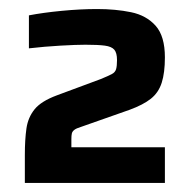

<svg xmlns="http://www.w3.org/2000/svg" viewBox="-20 -825 423 425"><path d="M35 -420V-482Q35 -516 38.5 -540.5Q42 -565 56.5 -583Q71 -601 106 -614L203 -650Q220 -657 227.5 -661Q235 -665 237 -672Q239 -679 239 -692Q239 -708 233 -715Q227 -722 212 -724Q197 -726 169 -726Q149 -726 114 -724Q79 -722 44 -718V-791Q75 -797 116.5 -801Q158 -805 195 -805Q236 -805 270 -798Q304 -791 324.5 -768Q345 -745 345 -698Q345 -664 338 -642Q331 -620 314 -606.5Q297 -593 267 -582L159 -544Q149 -541 144.5 -537.5Q140 -534 139 -529.5Q138 -525 138 -517V-499H345V-420Z"/></svg>

Font: Saira SemiExpanded
Style: Bold
Weight: 700
Width: 6
Designer: Hector Gatti with collaboration of the Omnibus-Type team
Foundry: Omnibus-Type
Version: Version 1.101